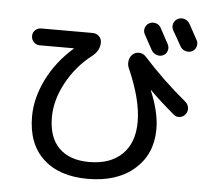

<svg xmlns="http://www.w3.org/2000/svg" viewBox="-59 -897 1117 1020"><g transform="rotate(5 500.0 -386.5)"><path d="M699.2 -792Q715.8 -800.8 734.4 -795.4Q752.9 -790 761.7 -773.4Q776.4 -746.1 806.6 -690.4Q815.4 -673.8 810.1 -655.8Q804.7 -637.7 788.1 -629.9Q772.5 -622.1 753.9 -627.9Q735.4 -633.8 725.6 -650.4Q717.8 -664.1 703.1 -690.9Q688.5 -717.8 680.7 -732.4Q671.9 -748 677.7 -766.1Q683.6 -784.2 699.2 -792ZM912.1 -808.6Q927.7 -780.3 958 -724.6Q966.8 -709 960.9 -690.4Q955.1 -671.9 938 -664.1Q920.9 -656.2 902.3 -662.6Q883.8 -668.9 875 -685.5Q868.2 -699.2 852.1 -726.6Q835.9 -753.9 829.1 -766.6Q820.3 -783.2 825.7 -801.3Q831.1 -819.3 848.1 -828.1Q865.2 -836.9 883.8 -831.1Q902.3 -825.2 912.1 -808.6ZM129.9 -625Q111.3 -625 98.1 -638.2Q85 -651.4 85 -670.4Q85 -689.5 98.1 -702.1Q111.3 -714.8 129.9 -714.8H405.3Q423.8 -714.8 438 -701.7Q452.1 -688.5 452.1 -668Q452.1 -625 413.1 -593.8Q329.1 -529.3 278.3 -435.5Q227.5 -341.8 227.5 -250Q227.5 -142.6 284.2 -86.4Q340.8 -30.3 445.3 -30.3Q557.6 -30.3 620.6 -91.8Q683.6 -153.3 683.6 -264.6Q683.6 -383.8 611.3 -546.9Q603.5 -565.4 607.4 -586.4Q611.3 -607.4 627 -620.1Q641.6 -632.8 661.6 -631.3Q681.6 -629.9 695.3 -615.2Q800.8 -498 925.8 -394.5Q940.4 -382.8 943.4 -363.8Q946.3 -344.7 935.1 -329.1Q923.8 -313.5 904.8 -310.5Q885.7 -307.6 871.1 -320.3Q790 -388.7 741.2 -438.5Q740.2 -440.4 739.3 -439.5V-436.5Q786.1 -325.2 786.1 -235.4Q786.1 -101.6 693.8 -21Q601.6 59.6 445.3 59.6Q293 59.6 207.5 -20Q122.1 -99.6 122.1 -245.1Q122.1 -342.8 171.4 -442.9Q220.7 -543 310.5 -622.1Q311.5 -623 311.5 -624Q311.5 -625 310.5 -625Z"/></g></svg>

Font: Rounded Mgen+ 1m medium
Style: Regular
Weight: 500
Designer: [Source Han Sans]
Ryoko NISHIZUKA  (kana & ideographs); Paul D. Hunt (Latin, Greek & Cyrillic); Wenlong ZHANG  (bopomofo
Version: Version 1.059.20150602